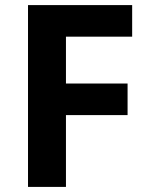

<svg xmlns="http://www.w3.org/2000/svg" viewBox="-20 -734 589 754"><path d="M239 0H90V-714H499V-590H239V-406H481V-282H239Z"/></svg>

Font: Noto Sans Kannada
Style: Bold
Weight: 700
Designer: Jelle Bosma - Monotype Design Team
Foundry: Monotype Imaging Inc.
Version: Version 2.005; ttfautohint (v1.8.4.7-5d5b)